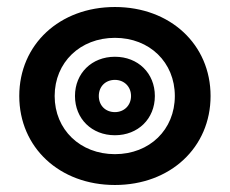

<svg xmlns="http://www.w3.org/2000/svg" viewBox="-20 -550 656 548"><path d="M308 -22C466 -22 581 -129 581 -276C581 -423 466 -530 308 -530C150 -530 35 -423 35 -276C35 -129 150 -22 308 -22ZM308 -110C209 -110 136 -180 136 -276C136 -372 209 -442 308 -442C407 -442 479 -372 479 -276C479 -180 407 -110 308 -110ZM308 -164C374 -164 422 -211 422 -276C422 -341 374 -388 308 -388C242 -388 194 -341 194 -276C194 -211 242 -164 308 -164ZM308 -230C281 -230 262 -249 262 -276C262 -303 281 -322 308 -322C334 -322 354 -303 354 -276C354 -249 334 -230 308 -230Z"/></svg>

Font: LINE Seed Sans TH ExtraBold
Style: Regular
Weight: 800
Designer: Dalton Maag Ltd | Thai characters by Cadson Demak Co.,Ltd.
Foundry: Dalton Maag Ltd
Version: Version 1.003